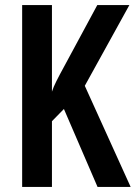

<svg xmlns="http://www.w3.org/2000/svg" viewBox="-20 -734 533 754"><path d="M493 0 313 -397 488 -714H362L232 -473C208 -429 191 -397 184 -374V-714H67V0H184V-258L231 -306L363 0Z"/></svg>

Font: Noto Sans Armenian ExtraCondensed SemiBold
Style: Regular
Weight: 600
Width: 2
Designer: Monotype Design Team
Foundry: Monotype Imaging Inc.
Version: Version 2.008